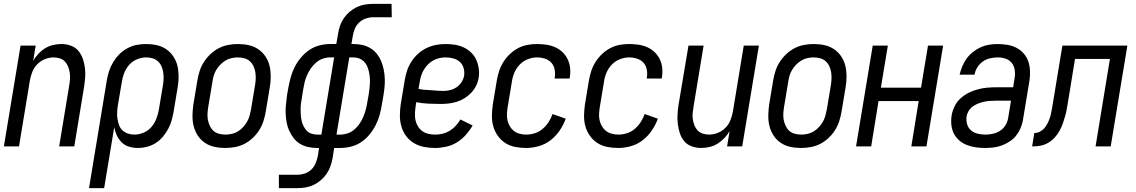

<svg xmlns="http://www.w3.org/2000/svg" viewBox="-20 -755 5859 990"><path d="M0 0 86 -520H164L151 -441Q162 -460 177.5 -477Q193 -494 212.5 -506Q232 -518 254 -523Q276 -528 297 -528Q322 -528 345.5 -519.5Q369 -511 384 -493Q399 -475 407 -452Q415 -429 418 -404.5Q421 -380 419 -354.5Q417 -329 413 -304L363 0H285L337 -315Q340 -332 341 -348.5Q342 -365 339.5 -381Q337 -397 331 -412Q325 -427 314.5 -438Q304 -449 288.5 -454Q273 -459 256 -459Q234 -459 211.5 -450Q189 -441 172 -423.5Q155 -406 146.5 -384Q138 -362 134 -340L78 0Z M439 215 531 -342Q535 -366 543 -390Q551 -414 564.5 -436Q578 -458 596 -476Q614 -494 637.5 -506.5Q661 -519 685 -523.5Q709 -528 733 -528Q762 -528 789 -522Q816 -516 837.5 -501Q859 -486 874 -463.5Q889 -441 895 -415Q901 -389 901 -360.5Q901 -332 896 -304L875 -178Q871 -155 864.5 -132.5Q858 -110 846.5 -89Q835 -68 819 -49Q803 -30 782 -17Q761 -4 738 2Q715 8 692 8Q668 8 646 1.5Q624 -5 608 -20.5Q592 -36 582.5 -56.5Q573 -77 569 -99L517 215ZM673 -61Q697 -61 720.5 -71Q744 -81 760.5 -100Q777 -119 786 -142.5Q795 -166 799 -189L820 -315Q823 -332 823.5 -349Q824 -366 821.5 -382.5Q819 -399 812.5 -413.5Q806 -428 794 -439Q782 -450 766 -454.5Q750 -459 733 -459Q710 -459 686 -449Q662 -439 645.5 -420Q629 -401 620 -377.5Q611 -354 608 -331L588 -214Q585 -196 584 -178.5Q583 -161 585.5 -144Q588 -127 593.5 -111Q599 -95 611 -83.5Q623 -72 639 -66.5Q655 -61 673 -61Z M1141 8Q1112 8 1085 2Q1058 -4 1036 -19Q1014 -34 999.5 -56.5Q985 -79 978.5 -105Q972 -131 972.5 -159.5Q973 -188 977 -216L998 -342Q1002 -366 1010 -390.5Q1018 -415 1032.5 -437Q1047 -459 1067 -477.5Q1087 -496 1110 -507.5Q1133 -519 1158 -523.5Q1183 -528 1207 -528Q1236 -528 1263 -522Q1290 -516 1312 -501Q1334 -486 1349 -463.5Q1364 -441 1370 -415Q1376 -389 1376 -360.5Q1376 -332 1371 -304L1350 -178Q1346 -154 1338 -129.5Q1330 -105 1316 -83Q1302 -61 1282 -42.5Q1262 -24 1239 -12.5Q1216 -1 1190.5 3.5Q1165 8 1141 8ZM1142 -61Q1158 -61 1174.5 -64.5Q1191 -68 1206 -77Q1221 -86 1233 -99Q1245 -112 1253.5 -126.5Q1262 -141 1266.5 -157Q1271 -173 1274 -189L1295 -315Q1298 -332 1298.5 -349.5Q1299 -367 1296.5 -383Q1294 -399 1287 -414Q1280 -429 1268 -439.5Q1256 -450 1240 -454.5Q1224 -459 1207 -459Q1191 -459 1174.5 -455.5Q1158 -452 1143 -443Q1128 -434 1115.5 -421Q1103 -408 1094.5 -393.5Q1086 -379 1081.5 -363Q1077 -347 1075 -331L1054 -205Q1051 -188 1050 -170.5Q1049 -153 1052 -137Q1055 -121 1062 -106Q1069 -91 1080.5 -80.5Q1092 -70 1108.5 -65.5Q1125 -61 1142 -61Z M1418 215V146H1515Q1533 146 1552 139.5Q1571 133 1585.5 119Q1600 105 1607.5 86.5Q1615 68 1619 49L1625 8H1615Q1591 8 1568.5 3Q1546 -2 1527 -13.5Q1508 -25 1494.5 -42.5Q1481 -60 1471.5 -80.5Q1462 -101 1458 -123.5Q1454 -146 1453 -169.5Q1452 -193 1454.5 -217Q1457 -241 1460 -264L1467 -304Q1472 -331 1479.5 -358Q1487 -385 1500 -410.5Q1513 -436 1532.5 -459Q1552 -482 1576 -498Q1600 -514 1627.5 -521Q1655 -528 1682 -528H1714L1723 -580Q1726 -601 1733 -621.5Q1740 -642 1752.5 -660.5Q1765 -679 1782.5 -694Q1800 -709 1820 -718.5Q1840 -728 1861 -731.5Q1882 -735 1903 -735H1999L2000 -666H1903Q1885 -666 1866 -659.5Q1847 -653 1832 -639Q1817 -625 1809.5 -606.5Q1802 -588 1799 -569L1792 -528H1802Q1826 -528 1848.5 -523Q1871 -518 1890 -506.5Q1909 -495 1923 -477.5Q1937 -460 1945.5 -439.5Q1954 -419 1958.5 -396.5Q1963 -374 1964 -350.5Q1965 -327 1962.5 -303Q1960 -279 1956 -256L1949 -216Q1945 -189 1937.5 -162Q1930 -135 1917 -109.5Q1904 -84 1885 -61Q1866 -38 1842 -22Q1818 -6 1790 1Q1762 8 1735 8H1703L1695 60Q1691 81 1684 101.5Q1677 122 1664.5 140.5Q1652 159 1634.5 174Q1617 189 1597 198.5Q1577 208 1556 211.5Q1535 215 1514 215ZM1637 -61 1703 -459H1682Q1663 -459 1644.5 -452.5Q1626 -446 1610 -432.5Q1594 -419 1582.5 -402Q1571 -385 1563 -367Q1555 -349 1550.5 -330Q1546 -311 1543 -292L1537 -253Q1534 -238 1532 -222.5Q1530 -207 1530 -191.5Q1530 -176 1531 -161Q1532 -146 1535.5 -131.5Q1539 -117 1545.5 -104Q1552 -91 1561.5 -81Q1571 -71 1585.5 -66Q1600 -61 1615 -61ZM1715 -61H1736Q1754 -61 1773 -67.5Q1792 -74 1807.5 -87.5Q1823 -101 1834.5 -118Q1846 -135 1853.5 -153Q1861 -171 1866 -190Q1871 -209 1874 -228L1881 -267Q1883 -282 1885 -297.5Q1887 -313 1887.5 -328.5Q1888 -344 1886.5 -359Q1885 -374 1881.5 -388.5Q1878 -403 1872 -416Q1866 -429 1855.5 -439Q1845 -449 1831.5 -454Q1818 -459 1802 -459H1781Z M2223 8Q2194 8 2166 2.5Q2138 -3 2114.5 -17Q2091 -31 2074.5 -53Q2058 -75 2050 -102Q2042 -129 2042 -158Q2042 -187 2046 -216L2067 -342Q2071 -367 2079 -391Q2087 -415 2101.5 -437.5Q2116 -460 2136 -478Q2156 -496 2180 -507.5Q2204 -519 2229 -523.5Q2254 -528 2278 -528Q2303 -528 2327 -524Q2351 -520 2372 -510Q2393 -500 2409.5 -484Q2426 -468 2435.5 -447Q2445 -426 2448.5 -402Q2452 -378 2448 -354Q2445 -333 2435 -313Q2425 -293 2410 -277Q2395 -261 2376 -249Q2357 -237 2336.5 -230.5Q2316 -224 2295 -221.5Q2274 -219 2253 -219Q2221 -219 2189 -220.5Q2157 -222 2126 -228L2123 -205Q2120 -187 2119.5 -169Q2119 -151 2122.5 -134.5Q2126 -118 2135 -103.5Q2144 -89 2157.5 -79Q2171 -69 2188.5 -65Q2206 -61 2224 -61Q2243 -61 2262 -65.5Q2281 -70 2298.5 -80.5Q2316 -91 2330 -106.5Q2344 -122 2354 -139L2417 -108Q2402 -82 2381.5 -59Q2361 -36 2335.5 -20.5Q2310 -5 2280.5 1.5Q2251 8 2223 8ZM2265 -286Q2282 -286 2299.5 -290Q2317 -294 2333 -304.5Q2349 -315 2359.5 -331Q2370 -347 2373 -364Q2376 -385 2370.5 -404Q2365 -423 2351.5 -435.5Q2338 -448 2318.5 -453.5Q2299 -459 2279 -459Q2263 -459 2246 -455.5Q2229 -452 2214 -443.5Q2199 -435 2186.5 -422.5Q2174 -410 2165 -394.5Q2156 -379 2151 -363Q2146 -347 2144 -331L2138 -297Q2153 -293 2169 -292Q2185 -291 2201 -290Q2217 -289 2233 -287.5Q2249 -286 2265 -286Z M2693 8Q2664 8 2636 2.5Q2608 -3 2585.5 -17.5Q2563 -32 2547 -54.5Q2531 -77 2523.5 -103.5Q2516 -130 2516.5 -158.5Q2517 -187 2521 -216L2542 -342Q2546 -366 2554 -390Q2562 -414 2576 -436Q2590 -458 2609.5 -476.5Q2629 -495 2652 -507Q2675 -519 2699.5 -523.5Q2724 -528 2748 -528Q2773 -528 2797 -524.5Q2821 -521 2842.5 -511.5Q2864 -502 2880.5 -486Q2897 -470 2907 -449.5Q2917 -429 2919.5 -405Q2922 -381 2918 -356L2917 -350H2840V-354Q2844 -375 2840 -396Q2836 -417 2823 -431.5Q2810 -446 2790 -452.5Q2770 -459 2749 -459Q2725 -459 2701 -449.5Q2677 -440 2659 -421Q2641 -402 2631.5 -378.5Q2622 -355 2619 -331L2598 -205Q2595 -187 2594 -169.5Q2593 -152 2596.5 -135.5Q2600 -119 2608.5 -104.5Q2617 -90 2629.5 -80Q2642 -70 2659 -65.5Q2676 -61 2693 -61Q2715 -61 2737.5 -68Q2760 -75 2778 -90.5Q2796 -106 2809 -126Q2822 -146 2829 -167L2897 -143Q2886 -112 2866.5 -83Q2847 -54 2819.5 -32.5Q2792 -11 2758.5 -1.5Q2725 8 2693 8Z M3168 8Q3139 8 3111 2.5Q3083 -3 3060.5 -17.5Q3038 -32 3022 -54.5Q3006 -77 2998.5 -103.5Q2991 -130 2991.5 -158.5Q2992 -187 2996 -216L3017 -342Q3021 -366 3029 -390Q3037 -414 3051 -436Q3065 -458 3084.5 -476.5Q3104 -495 3127 -507Q3150 -519 3174.5 -523.5Q3199 -528 3223 -528Q3248 -528 3272 -524.5Q3296 -521 3317.5 -511.5Q3339 -502 3355.5 -486Q3372 -470 3382 -449.5Q3392 -429 3394.5 -405Q3397 -381 3393 -356L3392 -350H3315V-354Q3319 -375 3315 -396Q3311 -417 3298 -431.5Q3285 -446 3265 -452.5Q3245 -459 3224 -459Q3200 -459 3176 -449.5Q3152 -440 3134 -421Q3116 -402 3106.5 -378.5Q3097 -355 3094 -331L3073 -205Q3070 -187 3069 -169.5Q3068 -152 3071.5 -135.5Q3075 -119 3083.5 -104.5Q3092 -90 3104.5 -80Q3117 -70 3134 -65.5Q3151 -61 3168 -61Q3190 -61 3212.5 -68Q3235 -75 3253 -90.5Q3271 -106 3284 -126Q3297 -146 3304 -167L3372 -143Q3361 -112 3341.5 -83Q3322 -54 3294.5 -32.5Q3267 -11 3233.5 -1.5Q3200 8 3168 8Z M3595 8Q3570 8 3546.5 -0.5Q3523 -9 3508 -27Q3493 -45 3485.5 -68Q3478 -91 3475 -115.5Q3472 -140 3473.5 -165.5Q3475 -191 3479 -216L3530 -520H3608L3556 -205Q3553 -188 3551.5 -171.5Q3550 -155 3552.5 -139Q3555 -123 3561 -108Q3567 -93 3577.5 -82Q3588 -71 3604 -66Q3620 -61 3637 -61Q3659 -61 3681.5 -70Q3704 -79 3721 -96.5Q3738 -114 3746.5 -136Q3755 -158 3759 -180L3815 -520H3893L3807 0H3729L3742 -79Q3731 -60 3715 -43Q3699 -26 3679.5 -14Q3660 -2 3638 3Q3616 8 3595 8Z M4110 8Q4081 8 4054 2Q4027 -4 4005 -19Q3983 -34 3968.5 -56.5Q3954 -79 3947.5 -105Q3941 -131 3941.5 -159.5Q3942 -188 3946 -216L3967 -342Q3971 -366 3979 -390.5Q3987 -415 4001.5 -437Q4016 -459 4036 -477.5Q4056 -496 4079 -507.5Q4102 -519 4127 -523.5Q4152 -528 4176 -528Q4205 -528 4232 -522Q4259 -516 4281 -501Q4303 -486 4318 -463.5Q4333 -441 4339 -415Q4345 -389 4345 -360.5Q4345 -332 4340 -304L4319 -178Q4315 -154 4307 -129.5Q4299 -105 4285 -83Q4271 -61 4251 -42.5Q4231 -24 4208 -12.5Q4185 -1 4159.5 3.5Q4134 8 4110 8ZM4111 -61Q4127 -61 4143.5 -64.5Q4160 -68 4175 -77Q4190 -86 4202 -99Q4214 -112 4222.5 -126.5Q4231 -141 4235.5 -157Q4240 -173 4243 -189L4264 -315Q4267 -332 4267.5 -349.5Q4268 -367 4265.5 -383Q4263 -399 4256 -414Q4249 -429 4237 -439.5Q4225 -450 4209 -454.5Q4193 -459 4176 -459Q4160 -459 4143.5 -455.5Q4127 -452 4112 -443Q4097 -434 4084.5 -421Q4072 -408 4063.5 -393.5Q4055 -379 4050.5 -363Q4046 -347 4044 -331L4023 -205Q4020 -188 4019 -170.5Q4018 -153 4021 -137Q4024 -121 4031 -106Q4038 -91 4049.5 -80.5Q4061 -70 4077.5 -65.5Q4094 -61 4111 -61Z M4394 0 4480 -520H4558L4522 -303H4729L4765 -520H4843L4757 0H4679L4717 -234H4510L4472 0Z M5059 8Q5034 8 5010.5 4.5Q4987 1 4965 -7.5Q4943 -16 4925.5 -31.5Q4908 -47 4898 -67Q4888 -87 4885.5 -111.5Q4883 -136 4887 -161Q4891 -184 4902.5 -207.5Q4914 -231 4933.5 -248.5Q4953 -266 4975.5 -277Q4998 -288 5022.5 -294.5Q5047 -301 5071 -303Q5095 -305 5119 -305H5204L5211 -349Q5215 -370 5212.5 -391.5Q5210 -413 5198 -429Q5186 -445 5166.5 -452Q5147 -459 5125 -459Q5106 -459 5085.5 -454.5Q5065 -450 5048 -438Q5031 -426 5019.5 -408Q5008 -390 5005 -370H4928Q4933 -392 4942 -413.5Q4951 -435 4964.5 -453.5Q4978 -472 4997 -487Q5016 -502 5037 -511.5Q5058 -521 5080.5 -524.5Q5103 -528 5124 -528Q5150 -528 5175.5 -523.5Q5201 -519 5222 -508Q5243 -497 5259 -478.5Q5275 -460 5282.5 -437Q5290 -414 5291 -388.5Q5292 -363 5288 -338L5254 -133Q5250 -112 5241 -91.5Q5232 -71 5218 -54Q5204 -37 5184.5 -24.5Q5165 -12 5144 -4.5Q5123 3 5101.5 5.5Q5080 8 5059 8ZM5061 -61Q5079 -61 5098.5 -65Q5118 -69 5135.5 -80Q5153 -91 5164 -108.5Q5175 -126 5178 -145L5193 -236H5119Q5104 -236 5088 -235Q5072 -234 5057 -231Q5042 -228 5027 -222.5Q5012 -217 4998.5 -208Q4985 -199 4976 -185Q4967 -171 4964 -155Q4961 -135 4966.5 -115.5Q4972 -96 4986 -83.5Q5000 -71 5020 -66Q5040 -61 5061 -61Z M5302 0 5313 -69Q5327 -69 5340.5 -75.5Q5354 -82 5364 -93Q5374 -104 5380.5 -117Q5387 -130 5392 -143.5Q5397 -157 5399.5 -171Q5402 -185 5405 -199L5458 -520H5793L5707 0H5629L5703 -451H5523L5489 -243Q5485 -222 5482 -201.5Q5479 -181 5473.5 -161Q5468 -141 5461 -120.5Q5454 -100 5443.5 -81Q5433 -62 5418 -45.5Q5403 -29 5383.5 -18Q5364 -7 5343.5 -3.5Q5323 0 5302 0Z"/></svg>

Font: Iosevka QP
Style: Italic
Weight: 400
Italic angle: -9°
Designer: Belleve Invis
Foundry: Belleve Invis
Version: Version 20.0.0; ttfautohint (v1.8.4)